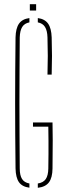

<svg xmlns="http://www.w3.org/2000/svg" viewBox="-20 -890 312 914"><path d="M120 3.5Q85.5 -1 70.2 -22.8Q55 -44.5 54 -88Q53 -171.5 52.5 -248.5Q52 -325.5 52 -400Q52 -474.5 52.5 -551.5Q53 -628.5 54 -712Q55 -755.5 70.5 -777.5Q86 -799.5 120 -804V-783.5Q96.5 -779 85.8 -761.8Q75 -744.5 74 -712Q73.5 -628.5 73 -551.5Q72.5 -474.5 72.5 -400Q72.5 -325.5 73 -248.5Q73.5 -171.5 74 -88Q74 -55.5 84.8 -38.2Q95.5 -21 120 -16.5ZM160 4V-16.5Q186 -20.5 197.8 -37.5Q209.5 -54.5 210 -88Q210.5 -123.5 210.8 -155.5Q211 -187.5 210.8 -219.5Q210.5 -251.5 210 -287H137V-307H230Q231 -272.5 231 -222Q231 -171.5 230 -88Q229.5 -44 213 -22Q196.5 0 160 4ZM206 -535Q207.5 -582.5 207.5 -623.8Q207.5 -665 206 -712Q205 -744.5 194.2 -761.8Q183.5 -779 160 -783.5V-804Q193.5 -799.5 209 -777.5Q224.5 -755.5 226 -712Q227.5 -665 227.5 -623.8Q227.5 -582.5 226 -535ZM122 -840V-870H152V-840Z"/></svg>

Font: Big Shoulders Stencil Display SC Thin
Style: Regular
Weight: 100
Designer: Patric King
Foundry: XO Type Co
Version: Version 2.001